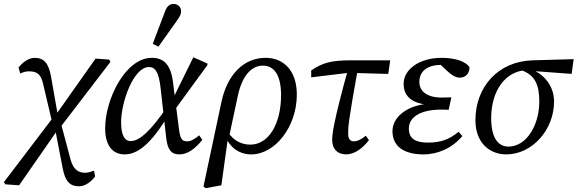

<svg xmlns="http://www.w3.org/2000/svg" viewBox="-56 -787 2993 995"><path d="M-28 168.2 43 173.3 235.3 -103.4 244.5 -111.5 516.2 -466.2 510.1 -478.2 439.2 -483.3 229.1 -185.7 217.9 -176.7 -36 157.2 -28 168.2ZM216.7 -142.8 248 -164.8 209.3 -385.8C196.4 -458.8 173.3 -487.2 123 -487.2C91.5 -487.2 59.3 -462.1 40 -436.6L49.1 -406.4C68 -414.4 80.1 -417.4 93.4 -417.4C142.8 -417.4 157.5 -396.7 168.5 -347.6L216.7 -142.8ZM354.4 178.4C385.8 178.4 417.9 153.4 437 127.6L431 97.4C409.2 105.3 398 108.3 384.8 108.3C348.9 108.3 322.6 90.7 308.5 35.4L259.3 -149.7L227.1 -130.8L268.7 84.1C281.7 152 305 178.4 354.4 178.4Z M590.4 13.1C652.9 13.1 724.9 -33.7 822.3 -200.6L809.2 -232.6C727.9 -111.7 667.2 -55.8 621.4 -55.8C589.6 -55.8 571.6 -86.5 571.6 -153.4C571.6 -257.1 635.6 -439.6 715.8 -439.6C748.5 -439.6 767.3 -413 776.2 -331L804.9 -76.4C811.8 -12.1 830.2 13.1 873.6 13.1C913.9 13.1 953.3 -13.1 992.4 -62.4L976.2 -85.6C952.2 -65.5 932.4 -54.6 914.5 -54.6C886.7 -54.6 877.7 -66.6 870.6 -124.6L854.6 -250L851.6 -272.1L840.6 -361C828.6 -454.9 790.5 -487.3 730.8 -487.3C593.6 -487.3 489 -272.3 489 -122.4C489 -35.2 525.2 13.1 590.4 13.1ZM844.7 -211.1 1018.9 -449.7V-457.8L946 -490.2L837.9 -270.8L844.7 -211.1ZM735.7 -560.1 764.9 -544.9C795.9 -588.7 827.9 -633.4 858.9 -677.2C876.2 -701.4 882.4 -711.8 882.4 -730C882.4 -749.4 867.1 -766.6 842.8 -766.6C825.5 -766.6 810.2 -757.3 799.1 -727.6C778.3 -671.8 756.5 -615.9 735.7 -560.1Z M1010.5 188.2 1091.2 173.1 1126.1 -78.4 1131.3 -78.6 1176.5 -290.6C1198.4 -392.5 1245.9 -446.9 1306.4 -446.9C1364 -446.9 1400.5 -399.1 1400.5 -293.9C1400.5 -143.6 1335.6 -37.5 1241.1 -37.5C1185.6 -37.5 1142 -67.2 1114.1 -121.6L1103.9 -104.4C1123.9 -30.7 1176.8 13.1 1246.5 13.1C1368 13.1 1482.2 -128.3 1482.2 -296.8C1482.2 -423.2 1412.1 -487.3 1320.3 -487.3C1205.8 -487.3 1121.8 -399.3 1091.7 -259.3L998.4 180.1L1010.5 188.2Z M1556.8 -386.1 1745 -409H1771.5L1956 -403.9L1966.2 -474.4H1763.4C1658.2 -474.4 1614.9 -461.2 1556.7 -421.8L1556.8 -386.1ZM1737.2 13C1776.5 13 1816.8 -11 1856 -60.5L1839.8 -83.6C1817.8 -65.6 1796.9 -54.6 1778 -54.6C1757.1 -54.6 1748.2 -67.6 1748.2 -97.5C1748.2 -130.7 1750.3 -163.2 1800.9 -444.1L1749.6 -435.4C1672.7 -157.2 1665.5 -93.6 1665.5 -61.3C1665.5 -15.1 1692.8 13 1737.2 13Z M2138.5 13.1C2214.1 13.1 2287.9 -19.8 2339.9 -81.8L2320.7 -104C2270.7 -63.1 2226.5 -48 2161.4 -48C2094.7 -48 2062.8 -69.8 2062.8 -121.5C2062.8 -182.2 2127.3 -218.9 2228.6 -218.9C2243.8 -218.9 2257.1 -218.9 2269 -217.9L2283 -282.5C2257.1 -281.5 2255.8 -281.5 2231.7 -281.5C2158.2 -281.5 2117.2 -313.4 2117.2 -362.2C2117.2 -419 2159.3 -450.9 2233.6 -450.9C2253.9 -450.9 2271.1 -449 2294.4 -443.9L2289.4 -461.3L2217.3 -461.2L2258.6 -421.7C2282.7 -398.5 2305.8 -384.5 2326 -384.5C2356.1 -384.5 2376.5 -404.5 2377.5 -438C2359.3 -468.3 2303 -487.3 2232.5 -487.3C2119.8 -487.3 2035.7 -429.4 2035.7 -352.1C2035.7 -283.2 2086 -246.1 2181.7 -242.9L2183.7 -250C2067.2 -249 1977.9 -187.3 1977.9 -107.2C1977.9 -30 2035.4 13.1 2138.5 13.1Z M2567.8 13.1C2702.1 13.1 2815.3 -114.6 2815.3 -260.6C2815.3 -350.4 2751.5 -418.7 2667.3 -436.7L2647.6 -422.8C2715.8 -397.1 2738.8 -349.2 2738.8 -260.7C2738.8 -140.5 2673.9 -27.3 2578.8 -27.3C2527 -27.3 2489.4 -70.1 2489.4 -175.3C2489.4 -312.9 2560.8 -423.2 2680.4 -423.7L2696.2 -419.6L2906.4 -404.1L2916.8 -480.5L2705 -474.4C2525.2 -469.4 2407.8 -337.2 2407.8 -163.5C2407.8 -49 2479.2 13.1 2567.8 13.1Z"/></svg>

Font: Source Serif Variable
Style: Italic
Weight: 389
Italic angle: -12°
Designer: Frank Grießhammer
Foundry: Adobe Systems Incorporated
Version: Version 3.001;hotconv 1.0.111;makeotfexe 2.5.65597